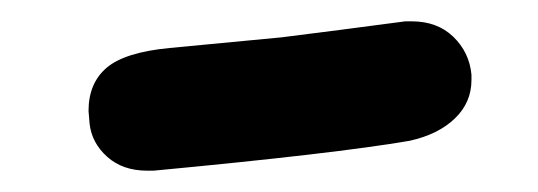

<svg xmlns="http://www.w3.org/2000/svg" viewBox="-20 -340 504 180"><path d="M124 -180H118Q95 -180 80.5 -193Q66 -206 64 -224L63 -236Q63 -262 80 -276.5Q97 -291 139 -295L244 -305L299 -312L360 -320H366Q390 -320 405 -305.5Q420 -291 422 -270V-265Q422 -244 406.5 -229Q391 -214 364 -208Q294 -196 124 -180Z"/></svg>

Font: Sriracha
Style: Regular
Weight: 400
Designer: Suppakit Chalermlarp
Version: Version 1.002g